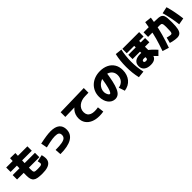

<svg xmlns="http://www.w3.org/2000/svg" viewBox="534 -2844 4932 4932"><g transform="rotate(-45 3000.0 -377.5)"><path d="M620 60Q522 60 457.5 48.5Q393 37 356.5 8Q320 -21 305 -71Q290 -121 290 -198Q290 -221 291 -268Q292 -315 294 -379Q296 -443 298.5 -516.5Q301 -590 304 -665.5Q307 -741 310 -810L500 -806Q497 -749 494 -683Q491 -617 488.5 -550Q486 -483 484 -421Q482 -359 481 -310Q480 -261 480 -232Q480 -190 484 -165.5Q488 -141 501.5 -129Q515 -117 543.5 -113.5Q572 -110 620 -110Q677 -110 710 -115Q743 -120 756.5 -132Q770 -144 770 -165Q770 -180 765 -207.5Q760 -235 755 -250L940 -290Q951 -242 955.5 -214Q960 -186 960 -160Q960 -86 922.5 -37Q885 12 809.5 36Q734 60 620 60ZM50 -295V-455H860V-295ZM70 -550V-710H840V-550Z M1287 -132Q1433 -132 1518 -147.5Q1603 -163 1639.5 -197Q1676 -231 1676 -288Q1676 -347 1641 -371.5Q1606 -396 1522 -396Q1483 -396 1436 -390Q1389 -384 1325.5 -371.5Q1262 -359 1173 -337L1140 -508Q1275 -537 1371 -550.5Q1467 -564 1534 -564Q1695 -564 1777.5 -498Q1860 -432 1860 -304Q1860 -138 1718.5 -53Q1577 32 1299 32Z M2700 50Q2571 50 2475.5 8.5Q2380 -33 2327.5 -109.5Q2275 -186 2275 -290Q2275 -356 2296 -414.5Q2317 -473 2356.5 -520Q2396 -567 2450 -596L2470 -564L2063 -555V-725L2923 -745V-575L2794 -572Q2730 -571 2673 -552.5Q2616 -534 2572.5 -500Q2529 -466 2504.5 -418Q2480 -370 2480 -310Q2480 -250 2505.5 -209Q2531 -168 2581 -146.5Q2631 -125 2702 -125Q2729 -125 2763.5 -128Q2798 -131 2829 -137L2850 37Q2810 44 2772 47Q2734 50 2700 50Z M3565 -115Q3613 -122 3652 -142.5Q3691 -163 3718.5 -195Q3746 -227 3760.5 -269Q3775 -311 3775 -360Q3775 -432 3742.5 -483.5Q3710 -535 3653 -562.5Q3596 -590 3523 -590Q3460 -590 3404.5 -568Q3349 -546 3306.5 -507Q3264 -468 3239.5 -417.5Q3215 -367 3215 -310Q3215 -276 3226.5 -241.5Q3238 -207 3255.5 -183.5Q3273 -160 3290 -160Q3316 -160 3342.5 -225Q3369 -290 3394 -413.5Q3419 -537 3440 -710L3625 -690Q3598 -487 3567.5 -348.5Q3537 -210 3499.5 -127Q3462 -44 3413 -7Q3364 30 3300 30Q3243 30 3195.5 5Q3148 -20 3113 -65.5Q3078 -111 3059 -173.5Q3040 -236 3040 -310Q3040 -409 3075.5 -491.5Q3111 -574 3175.5 -634Q3240 -694 3328.5 -727Q3417 -760 3524 -760Q3650 -760 3748.5 -713.5Q3847 -667 3903.5 -577.5Q3960 -488 3960 -360Q3960 -277 3936 -206.5Q3912 -136 3867.5 -82Q3823 -28 3760.5 5.5Q3698 39 3620 50Z M4565 55Q4447 55 4381 2Q4315 -51 4315 -145Q4315 -240 4379.5 -290Q4444 -340 4565 -340Q4617 -340 4661 -328.5Q4705 -317 4750.5 -288.5Q4796 -260 4850 -210.5Q4904 -161 4975 -85L4860 30Q4799 -36 4755 -78.5Q4711 -121 4677 -145.5Q4643 -170 4614 -180Q4585 -190 4555 -190Q4485 -190 4485 -145Q4485 -105 4545 -105Q4579 -105 4592 -118.5Q4605 -132 4605 -165V-595H4335V-755H4945V-595H4785V-155Q4785 -50 4730 2.5Q4675 55 4565 55ZM4335 -384V-539H4945V-384ZM4121 60Q4097 -42 4086 -145Q4075 -248 4075 -360Q4075 -472 4086 -575Q4097 -678 4121 -780L4305 -760Q4283 -666 4272 -565Q4261 -464 4261 -360Q4261 -256 4272 -155Q4283 -54 4305 40Z M5532 40Q5503 40 5464.5 35Q5426 30 5384.5 21Q5343 12 5305 0L5345 -155Q5373 -148 5398 -142Q5423 -136 5443 -133Q5463 -130 5475 -130Q5498 -130 5510 -147Q5522 -164 5526 -212.5Q5530 -261 5530 -355Q5530 -402 5526.5 -431Q5523 -460 5514.5 -476.5Q5506 -493 5490.5 -499Q5475 -505 5450 -505H5020V-670H5430Q5509 -670 5561.5 -664Q5614 -658 5646 -639Q5678 -620 5694 -583Q5710 -546 5715 -484Q5720 -422 5720 -330Q5720 -191 5702.5 -110Q5685 -29 5644 5.5Q5603 40 5532 40ZM5025 15Q5060 -88 5086.5 -170.5Q5113 -253 5133 -325.5Q5153 -398 5169.5 -471.5Q5186 -545 5201.5 -630.5Q5217 -716 5235 -825L5420 -805Q5405 -704 5389.5 -617.5Q5374 -531 5356 -451.5Q5338 -372 5315.5 -291.5Q5293 -211 5265 -123Q5237 -35 5200 70ZM5814 -169Q5808 -227 5797.5 -293Q5787 -359 5773.5 -426Q5760 -493 5745 -556Q5730 -619 5714 -671L5894 -710Q5911 -655 5926 -591.5Q5941 -528 5954 -461.5Q5967 -395 5977.5 -329Q5988 -263 5995 -202Z"/></g></svg>

Font: M PLUS 1 Black
Style: Regular
Weight: 900
Designer: Coji Morishita
Foundry: UNDERFOREST DESIGN
Version: Version 1.001